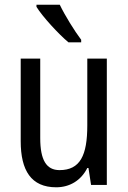

<svg xmlns="http://www.w3.org/2000/svg" viewBox="-20 -786 545 816"><path d="M234 -766H135V-757C160 -716 229 -641 271 -606H325V-617C297 -654 256 -720 234 -766ZM434 -537H351V-253C351 -126 321 -63 233 -63C177 -63 151 -106 151 -199V-537H68V-186C68 -62 112 10 219 10C275 10 324 -18 351 -72H356L367 0H434Z"/></svg>

Font: Noto Sans Sinhala Condensed
Style: Regular
Weight: 400
Width: 3
Designer: Jelle Bosma - Monotype Design Team
Foundry: Monotype Imaging Inc.
Version: Version 2.006